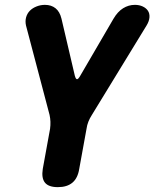

<svg xmlns="http://www.w3.org/2000/svg" viewBox="-20 -760 640 790"><path d="M218 10Q180 10 165 -8.5Q150 -27 156 -65L186 -230Q188 -245 187.5 -259Q187 -273 184 -287L87 -655Q83 -673 87.5 -689Q92 -705 103 -716Q114 -727 130.5 -733.5Q147 -740 165 -740Q191 -740 208.5 -726Q226 -712 233 -683L288 -448Q292 -434 297 -434Q302 -434 310 -448L447 -683Q464 -712 486.5 -726Q509 -740 535 -740Q553 -740 567 -733.5Q581 -727 588.5 -716Q596 -705 595 -689Q594 -673 583 -655L358 -287Q349 -273 343.5 -259Q338 -245 336 -230L306 -65Q300 -27 278 -8.5Q256 10 218 10Z"/></svg>

Font: Maple Mono ExtraBold
Style: Italic
Weight: 800
Italic angle: -10°
Monospace: yes
Designer: subframe7536
Version: Version 7.200